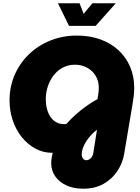

<svg xmlns="http://www.w3.org/2000/svg" viewBox="-20 -929 853 1166"><path d="M485 217Q427 217 383.5 197Q340 177 315.5 142Q291 107 291 62Q291 42 294.5 26Q298 10 300 -1Q299 -1 299 -1Q299 -1 297 -1Q242 -1 195 -26.5Q148 -52 112.5 -96Q77 -140 57.5 -197.5Q38 -255 38 -319Q38 -403 69.5 -475Q101 -547 157 -600.5Q213 -654 287.5 -683.5Q362 -713 447 -713Q525 -713 589 -690Q653 -667 699 -624.5Q745 -582 770 -524Q795 -466 795 -396Q795 -369 792 -345Q789 -321 786 -303L734 6Q725 61 693 109.5Q661 158 609 187.5Q557 217 485 217ZM504 44Q519 44 531.5 31.5Q544 19 547 -2L569 -141Q550 -127 533 -108.5Q516 -90 503 -69.5Q490 -49 483 -29Q476 -9 476 9Q476 22 483.5 33Q491 44 504 44ZM370 -175Q374 -175 377.5 -175.5Q381 -176 384 -177Q408 -205 439 -232.5Q470 -260 504 -284.5Q538 -309 572 -327L576 -351Q578 -362 579 -374.5Q580 -387 580 -396Q580 -427 569 -452.5Q558 -478 538.5 -496.5Q519 -515 492.5 -525.5Q466 -536 435 -536Q396 -536 363.5 -519.5Q331 -503 307.5 -473.5Q284 -444 271 -406Q258 -368 258 -326Q258 -296 265 -268.5Q272 -241 286 -220Q300 -199 321 -187Q342 -175 370 -175ZM399 -772 332 -909H463L488 -845L541 -909H683L561 -772Z"/></svg>

Font: MuseoModerno Thin Black
Style: Italic
Weight: 900
Italic angle: -9°
Version: Version 1.003